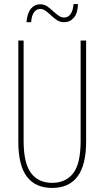

<svg xmlns="http://www.w3.org/2000/svg" viewBox="-20 -913 513 943"><path d="M403 -217Q403 10 236 10Q154 10 112 -45.5Q70 -101 70 -217V-714H96V-221Q96 -112 132 -63.5Q168 -15 236 -15Q303 -15 339.5 -62Q376 -109 376 -221V-714H403ZM295 -804Q276 -804 261.5 -813Q247 -822 228 -840Q213 -854 201.5 -861.5Q190 -869 177 -869Q159 -869 147 -852.5Q135 -836 133 -804H110Q114 -849 132 -870.5Q150 -892 177 -892Q196 -892 210 -883Q224 -874 242 -857Q260 -841 271 -834Q282 -827 295 -827Q315 -827 327 -844.5Q339 -862 341 -893H363Q362 -849 343 -826.5Q324 -804 295 -804Z"/></svg>

Font: Noto Sans Display Thin Cond
Style: Regular
Weight: 250
Width: 3
Designer: Monotype Design team
Foundry: Monotype Imaging Inc.
Version: Version 1.000